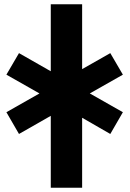

<svg xmlns="http://www.w3.org/2000/svg" viewBox="-20 -880 610 900"><path d="M401 -442 556 -530 497 -631 365 -556V-860H218V-546L69 -631L10 -530L165 -442L10 -354L69 -252L218 -337V0H365V-328L497 -252L556 -354Z"/></svg>

Font: Ny Stormning
Style: Hf
Weight: 700
Designer: Robert Jablonski, Mew Too
Foundry: Cannot Into Space Fonts
Version: Version 0.90